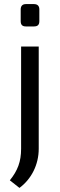

<svg xmlns="http://www.w3.org/2000/svg" viewBox="-20 -714 292 937"><path d="M106 -694C89 -694 81 -684 81 -668V-611C81 -593 89 -585 106 -585H146C164 -585 172 -593 172 -611V-668C172 -684 164 -694 146 -694ZM169 -487H83V12C83 75 66 119 28 166L75 203C133 160 169 90 169 12Z"/></svg>

Font: SnT
Style: Regular
Weight: 400
Designer: Natanael Gama
Version: Version 1.001;PS 001.001;hotconv 1.0.70;makeotf.lib2.5.58329